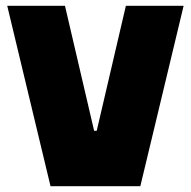

<svg xmlns="http://www.w3.org/2000/svg" viewBox="-20 -645 661 665"><path d="M205 -625 306 -192H315L416 -625H616L466 0H155L5 -625Z"/></svg>

Font: Changa Black
Style: Regular
Weight: 900
Designer: Eduardo Rodriguez Tunni
Foundry: Eduardo Rodriguez Tunni
Version: Version 2.001; ttfautohint (v1.5.10-5e6f)